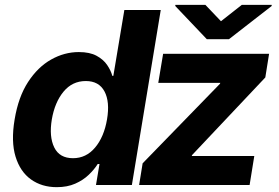

<svg xmlns="http://www.w3.org/2000/svg" viewBox="-20 -769 1159 798"><path d="M528.1 0 648.1 -727.3H496.8L451.1 -453.8H446.8Q440.7 -476.2 425.3 -498.9Q409.9 -521.7 381.5 -537.1Q353.1 -552.6 307.6 -552.6Q247.6 -552.6 192.4 -521.5Q137.2 -490.4 96.6 -428.1Q56.1 -365.8 40.7 -272Q25.4 -180.8 44.6 -118.1Q63.8 -55.4 108.7 -23.3Q153.7 8.9 215.8 8.9Q259.8 8.9 292.7 -5.7Q325.6 -20.2 348.7 -42.4Q371.9 -64.6 386.2 -87.4H393.6L378.9 0ZM424.8 -272.7Q412.4 -199.9 375.2 -155.7Q338.1 -111.5 283.4 -111.5Q227.3 -111.5 205.4 -156.4Q183.5 -201.3 195.4 -272.7Q207.6 -343.8 244 -388Q280.5 -432.2 336.6 -432.2Q391.3 -432.2 414.3 -389Q437.3 -345.9 424.8 -272.7ZM558.2 0 572.8 -90.2 894.2 -420.8 895.6 -424.7H637.8L658 -545.5H1098.4L1082.7 -447.1L778.4 -124.6L777 -120.7H1036.9L1017.4 0ZM833.5 -748.9 898.4 -680.8 985.1 -748.9H1109.4L1109 -744L931.8 -606.2H839.5L708.5 -744L708.8 -748.9Z"/></svg>

Font: Inter UI
Style: Bold Italic
Weight: 700
Italic angle: 9.39999°
Designer: Rasmus Andersson
Foundry: rsms
Version: 3.2;8d6f07862